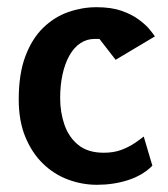

<svg xmlns="http://www.w3.org/2000/svg" viewBox="-20 -509 467 533"><path d="M249 4Q208 4 169 -10.5Q130 -25 99.5 -54.5Q69 -84 50.5 -128.5Q32 -173 32 -233Q32 -304 50.5 -353Q69 -402 100 -432Q131 -462 169.5 -475.5Q208 -489 248 -489Q289 -489 317.5 -479Q346 -469 365.5 -454.5Q385 -440 395.5 -427Q406 -414 410 -408L301 -343L256 -401H243Q221 -401 203 -389Q185 -377 172.5 -354.5Q160 -332 153.5 -302Q147 -272 147 -237Q147 -197 159 -162.5Q171 -128 197.5 -106.5Q224 -85 268 -85Q296 -85 317 -93Q338 -101 353.5 -111.5Q369 -122 379 -130L403 -49Q376 -22 335.5 -9Q295 4 249 4Z"/></svg>

Font: Kreon SemiBold
Style: Regular
Weight: 600
Designer: Julia Petretta
Foundry: Julia Petretta and Eli Heuer
Version: Version 2.002